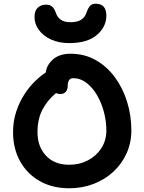

<svg xmlns="http://www.w3.org/2000/svg" viewBox="-20 -999 773 1029"><path d="M351 10Q261 10 193 -28.5Q125 -67 87.5 -135Q50 -203 50 -290Q50 -350 67 -401Q84 -452 110.5 -493Q137 -534 167.5 -563.5Q198 -593 225 -610Q230 -651 264.5 -681Q299 -711 358 -711Q432 -711 492 -677.5Q552 -644 595 -586Q638 -528 661 -454Q684 -380 684 -300Q684 -234 658.5 -177.5Q633 -121 588 -79Q543 -37 482 -13.5Q421 10 351 10ZM181 -290Q181 -213 226.5 -164.5Q272 -116 351 -116Q406 -116 451 -139.5Q496 -163 523 -204.5Q550 -246 550 -300Q550 -349 537 -398.5Q524 -448 500 -489Q476 -530 443.5 -555Q411 -580 372 -580Q357 -580 350 -569Q343 -558 343 -539Q343 -518 332 -506.5Q321 -495 304 -495Q292 -495 280 -500Q234 -462 207.5 -411.5Q181 -361 181 -290ZM351 -768Q295 -768 253 -787.5Q211 -807 188 -839Q165 -871 165 -908Q165 -942 182.5 -958Q200 -974 227 -974Q247 -974 259 -964Q271 -954 279 -931Q287 -907 305.5 -893.5Q324 -880 358 -880Q394 -880 414.5 -893Q435 -906 443 -930Q452 -956 462.5 -967.5Q473 -979 493 -979Q550 -979 550 -915Q550 -855 499 -811.5Q448 -768 351 -768Z"/></svg>

Font: Shantell Sans Normal
Style: Regular
Weight: 600
Designer: Stephen Nixon, Anya Danilova, Shantell Martin
Foundry: Arrow Type
Version: Version 1.009;[a7da0bfa3]